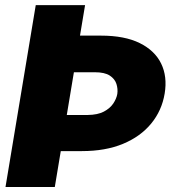

<svg xmlns="http://www.w3.org/2000/svg" viewBox="-20 -748 735 768"><path d="M123 -727.5H320.3L199.2 0H2ZM193.4 -605.5H383.8Q478.5 -605.5 538.8 -575.7Q599.1 -545.9 624.5 -493.9Q649.9 -441.9 638.7 -374Q627.4 -305.7 584.7 -253.7Q542 -201.7 471.9 -172.6Q401.9 -143.6 307.6 -143.6H117.2L140.6 -288.1H331.1Q370.6 -288.6 395.3 -301.5Q419.9 -314.5 432.9 -333.7Q445.8 -353 449.2 -372.1Q452.1 -392.1 445.8 -412.1Q439.5 -432.1 419.2 -445.6Q398.9 -459 359.4 -459H169.9Z"/></svg>

Font: Inter 17pt Black
Style: Italic
Weight: 900
Italic angle: -9.3988°
Version: Version 4.001;git-66647c0bb